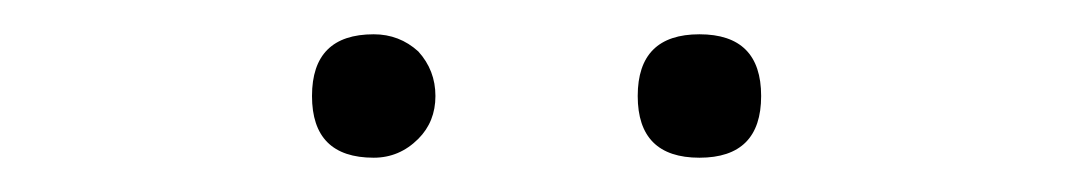

<svg xmlns="http://www.w3.org/2000/svg" viewBox="-20 -754 626 112"><path d="M162 -698Q162 -734 198 -734Q213 -734 224 -724Q234 -713 234 -698Q234 -683 224 -673Q213 -662 198 -662Q162 -662 162 -698ZM352 -698Q352 -734 388 -734Q424 -734 424 -698Q424 -662 388 -662Q352 -662 352 -698Z"/></svg>

Font: Noto Sans CJK TC Thin
Style: Regular
Weight: 250
Designer: Ryoko NISHIZUKA ???? (kana & ideographs); Paul D. Hunt (Latin, Greek & Cyrillic); Wenlong ZHANG ??? (bopomofo); Sandoll 
Foundry: Adobe Systems Incorporated
Version: Version 1.004 January 19, 2016